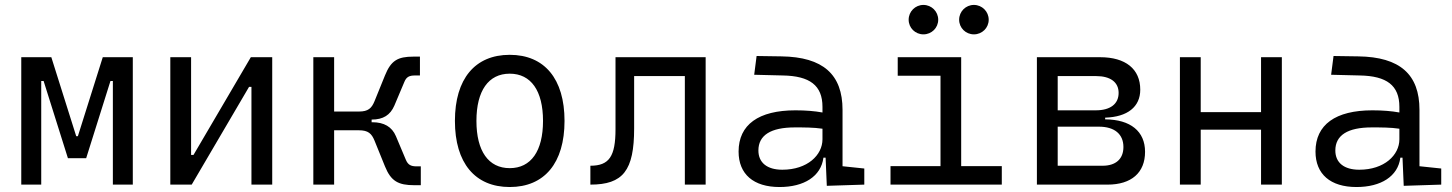

<svg xmlns="http://www.w3.org/2000/svg" viewBox="-20 -750 5899 780"><path d="M66.4 0H147.5V-420.9H157.2L255.9 -107.4H330.1L428.7 -420.9H438.5V0H519.5V-517.6H397.5L296.4 -196.8H289.6L188.5 -517.6H66.4Z M671.9 0H758.8L991.7 -397H1001.5V0H1085.9V-517.6H999L766.1 -120.6H756.3V-517.6H671.9Z M1252.9 0H1337.4V-220.7H1438.5C1475.6 -220.7 1489.7 -207.5 1501.5 -178.7L1543.9 -74.2C1568.4 -13.7 1598.1 2.4 1663.6 2.4H1689.5V-74.2H1672.4C1649.4 -74.2 1637.7 -80.1 1628.9 -100.6L1588.4 -196.8C1572.3 -234.9 1540 -253.4 1492.7 -253.4H1489.7V-264.2C1537.1 -264.2 1565.4 -282.7 1582 -320.8L1622.6 -417C1630.9 -437.5 1642.6 -443.4 1666 -443.4H1686V-520H1660.2C1595.2 -520 1568.4 -503.9 1543.9 -443.4L1501.5 -338.9C1489.7 -310.1 1475.6 -296.9 1438.5 -296.9H1337.4V-517.6H1252.9Z M2050.8 9.8C2191.9 9.8 2273.4 -87.9 2273.4 -258.8C2273.4 -429.7 2191.9 -527.3 2050.8 -527.3C1909.7 -527.3 1828.1 -429.7 1828.1 -258.8C1828.1 -87.9 1909.7 9.8 2050.8 9.8ZM2050.8 -66.9C1964.4 -66.9 1915.5 -136.2 1915.5 -258.8C1915.5 -381.3 1964.4 -450.7 2050.8 -450.7C2137.2 -450.7 2186 -381.3 2186 -258.8C2186 -136.2 2137.2 -66.9 2050.8 -66.9Z M2378.4 0C2511.2 0 2556.2 -57.1 2556.2 -228.5V-440.9H2762.2V0H2846.7V-517.6H2480.5V-225.1C2480.5 -114.3 2454.6 -76.7 2378.4 -76.7Z M3338.9 4.9 3491.2 0V-65.4L3402.8 -74.7V-303.7C3402.8 -447.3 3324.2 -518.6 3154.3 -521L3053.7 -522.5L3043.9 -446.3L3160.6 -443.4C3269.5 -441.4 3321.3 -403.3 3321.3 -315.9V-293C3290 -298.8 3252.9 -301.8 3211.4 -301.8C3062 -301.8 2980.5 -243.7 2980.5 -134.3C2980.5 -42.5 3041 9.8 3147 9.8C3246.1 9.8 3315.4 -33.2 3325.2 -109.4H3334ZM3321.3 -227.1V-184.1C3321.3 -120.1 3260.3 -60.5 3158.2 -60.5C3096.7 -60.5 3061 -88.9 3061 -138.7C3061 -200.7 3111.3 -232.4 3209 -232.4C3246.6 -232.4 3285.6 -232.4 3321.3 -227.1Z M3597.7 0H4049.8V-75.2H3884.8V-517.6H3627V-442.4H3800.8V-75.2H3597.7ZM3731.4 -610.4C3764.6 -610.4 3791.5 -636.7 3791.5 -669.9C3791.5 -703.1 3764.6 -730 3731.4 -730C3698.2 -730 3671.4 -703.1 3671.4 -669.9C3671.4 -636.7 3698.2 -610.4 3731.4 -610.4ZM3936.5 -610.4C3969.7 -610.4 3996.6 -636.7 3996.6 -669.9C3996.6 -703.1 3969.7 -730 3936.5 -730C3903.3 -730 3876.5 -703.1 3876.5 -669.9C3876.5 -636.7 3903.3 -610.4 3936.5 -610.4Z M4192.4 0H4479.5C4576.2 0 4631.8 -48.3 4631.8 -133.3C4631.8 -216.3 4572.8 -264.6 4469.7 -265.1V-272C4560.5 -274.9 4612.3 -315.9 4612.3 -385.7C4612.3 -469.7 4552.7 -517.6 4449.2 -517.6H4192.4ZM4276.9 -76.7V-235.4H4444.3C4507.8 -235.4 4543.9 -205.1 4543.9 -152.8C4543.9 -104.5 4513.2 -76.7 4459.5 -76.7ZM4276.9 -301.8V-440.9H4433.1C4491.2 -440.9 4524.4 -416 4524.4 -372.6C4524.4 -327.6 4490.7 -301.8 4431.6 -301.8Z M5103 0H5187.5V-517.6H5103V-294.4H4857.9V-517.6H4773.4V0H4857.9V-223.1H5103Z M5682.6 4.9 5835 0V-65.4L5746.6 -74.7V-303.7C5746.6 -447.3 5668 -518.6 5498 -521L5397.5 -522.5L5387.7 -446.3L5504.4 -443.4C5613.3 -441.4 5665 -403.3 5665 -315.9V-293C5633.8 -298.8 5596.7 -301.8 5555.2 -301.8C5405.8 -301.8 5324.2 -243.7 5324.2 -134.3C5324.2 -42.5 5384.8 9.8 5490.7 9.8C5589.8 9.8 5659.2 -33.2 5668.9 -109.4H5677.7ZM5665 -227.1V-184.1C5665 -120.1 5604 -60.5 5502 -60.5C5440.4 -60.5 5404.8 -88.9 5404.8 -138.7C5404.8 -200.7 5455.1 -232.4 5552.7 -232.4C5590.3 -232.4 5629.4 -232.4 5665 -227.1Z"/></svg>

Font: Cascadia Mono PL SemiLight
Style: Regular
Weight: 350
Monospace: yes
Designer: Aaron Bell
Foundry: Saja Typeworks
Version: Version 2404.023